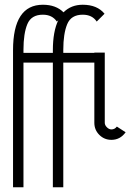

<svg xmlns="http://www.w3.org/2000/svg" viewBox="-20 -582 584 810"><path d="M35 -370Q35 -562 161 -562Q216 -562 248 -530Q280 -562 329 -562Q390 -562 421 -524L388 -491Q369 -520 329 -520Q280 -520 263.5 -480Q247 -440 247 -372V-359H378V-360H422V-64Q422 -54 431 -45Q440 -36 450 -36Q464 -36 473 -48L510 -24Q487 8 450 8Q420 8 399 -13Q378 -34 378 -64V-318H247V208H203V-318H79V208H35ZM220 -491Q200 -520 161 -520Q112 -520 95.5 -480.5Q79 -441 79 -372V-359H203V-370Q203 -449 226 -497Z"/></svg>

Font: Bhavuka
Style: Regular
Weight: 400
Version: 2.94.0; ttfautohint (v1.2) -l 7 -r 28 -G 50 -x 13 -D deva -f